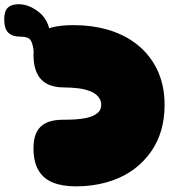

<svg xmlns="http://www.w3.org/2000/svg" viewBox="33 -791 780 886"><g transform="rotate(-90 423.0 -348.0)"><path d="M382 21.5Q254 21.5 164.8 -42Q75.5 -105.5 36 -211.5Q30 -227.5 25.2 -244Q20.5 -260.5 17 -277.5Q13.5 -294.5 11 -312.5Q8.5 -330.5 7.2 -349Q6 -367.5 6 -386.5Q6 -449 23.2 -493Q40.5 -537 79.5 -560.2Q118.5 -583.5 183.5 -583.5Q227 -583.5 255.8 -569.2Q284.5 -555 299 -525Q313.5 -495 313.5 -447Q313.5 -433 313.8 -418.8Q314 -404.5 315 -391Q316 -377.5 317.5 -364.8Q319 -352 321.5 -340.5Q324 -329 327.5 -319Q335 -297.5 348 -284.2Q361 -271 381.5 -271Q396.5 -271 408.2 -277Q420 -283 428.8 -293.5Q437.5 -304 443.5 -318Q449 -331 452.8 -345.8Q456.5 -360.5 458.5 -376.5Q460.5 -392.5 461.5 -409.2Q462.5 -426 462.5 -442Q462.5 -491 479.8 -522.2Q497 -553.5 530.5 -568.5Q564 -583.5 611.5 -583.5Q667.5 -583.5 697.5 -562.8Q727.5 -542 738.8 -501Q750 -460 750 -399Q750 -378 748.8 -358Q747.5 -338 745 -318.5Q742.5 -299 738.8 -280.5Q735 -262 730 -244.2Q725 -226.5 718.5 -209.5Q692 -138 644.2 -86.2Q596.5 -34.5 530.5 -6.5Q464.5 21.5 382 21.5ZM628.5 -499.5Q614.5 -499.5 600.2 -509.2Q586 -519 586 -542Q586 -556.5 594.5 -569.8Q603 -583 626 -583Q644 -583 665.5 -589.8Q687 -596.5 692 -611.5Q694.5 -618.5 695.8 -627Q697 -635.5 697 -646.5Q697 -681 715.2 -699.8Q733.5 -718.5 777 -718.5Q799.5 -718.5 815 -712.2Q830.5 -706 838.5 -691Q846.5 -676 846.5 -650.5Q846.5 -625.5 835.2 -599.8Q824 -574 805.5 -553Q779.5 -523 735.8 -511.2Q692 -499.5 628.5 -499.5Z"/></g></svg>

Font: Gluten Black
Style: Regular
Weight: 900
Designer: Tyler Finck
Foundry: Etcetera Type Company
Version: Version 1.300